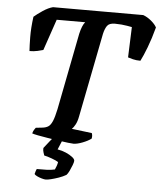

<svg xmlns="http://www.w3.org/2000/svg" viewBox="-60 -756 844 1007"><g transform="rotate(5 362.5 -252.0)"><path d="M347 0Q340 0 318 -2.5Q296 -5 267 -9.5Q238 -14 209 -18.5Q180 -23 157.5 -27.5Q135 -32 127 -35Q130 -47 135 -54.5Q140 -62 143 -66L179 -70Q196 -72 208 -79.5Q220 -87 229.5 -108.5Q239 -130 248 -173L327 -577Q332 -599 338.5 -615Q345 -631 353 -640H203L147 -476Q137 -473 117.5 -468.5Q98 -464 75 -464Q73 -491 72.5 -538Q72 -585 80 -645Q97 -660 125.5 -679Q154 -698 178 -704H653Q675 -696 695.5 -679Q716 -662 725 -645Q709 -585 691 -538Q673 -491 659 -464Q637 -464 619 -468.5Q601 -473 593 -476L599 -636Q589 -638 574.5 -640.5Q560 -643 543.5 -644.5Q527 -646 509 -646Q479 -646 468 -630Q457 -614 451 -587L364 -145Q359 -118 349.5 -101Q340 -84 332 -77L438 -64Q440 -60 441 -52.5Q442 -45 440 -35Q423 -22 394.5 -11Q366 0 347 0ZM219 200Q211 200 197 196Q183 192 172 186.5Q161 181 158 176Q161 165 162.5 160Q164 155 167 149Q198 149 219.5 148.5Q241 148 262 143Q266 135 270 123.5Q274 112 275 103Q265 96 240.5 87Q216 78 200 75Q198 69 194.5 58.5Q191 48 192 36Q204 20 222 -2Q240 -24 251 -37H298L267 37Q291 41 311.5 50Q332 59 345.5 69.5Q359 80 359 89Q359 96 353 112Q347 128 339.5 143.5Q332 159 325 166Q308 176 286.5 183.5Q265 191 246.5 195.5Q228 200 219 200Z"/></g></svg>

Font: Texturina Medium 12pt
Style: Bold Italic
Weight: 700
Italic angle: -11°
Version: Version 1.002